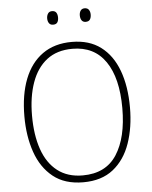

<svg xmlns="http://www.w3.org/2000/svg" viewBox="-60 -943 791 1002"><g transform="rotate(-5 335.5 -442.0)"><path d="M612 -358Q612 -254 583 -170.5Q554 -87 493 -38.5Q432 10 336 10Q239 10 178 -39Q117 -88 88 -171.5Q59 -255 59 -359Q59 -472 91 -554Q123 -636 185.5 -680.5Q248 -725 339 -725Q430 -725 490.5 -679.5Q551 -634 581.5 -551.5Q612 -469 612 -358ZM99 -359Q99 -258 125 -183Q151 -108 204 -67Q257 -26 336 -26Q457 -26 514.5 -115Q572 -204 572 -358Q572 -516 512.5 -602.5Q453 -689 339 -689Q258 -689 205 -648Q152 -607 125.5 -532.5Q99 -458 99 -359ZM222 -858Q222 -873 229 -883.5Q236 -894 250 -894Q266 -894 272.5 -884Q279 -874 279 -858Q279 -842 272.5 -832.5Q266 -823 250 -823Q236 -823 229 -833Q222 -843 222 -858ZM393 -859Q393 -874 400 -884Q407 -894 421 -894Q436 -894 443 -884Q450 -874 450 -859Q450 -843 443.5 -833Q437 -823 421 -823Q407 -823 400 -833Q393 -843 393 -859Z"/></g></svg>

Font: Noto Sans Lao Looped SemiCondensed ExtraLight
Style: Regular
Weight: 200
Width: 4
Designer: Mark Frömberg, Ben Mitchell
Foundry: The Fontpad Ltd
Version: Version 1.002; ttfautohint (v1.8.4.7-5d5b)